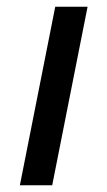

<svg xmlns="http://www.w3.org/2000/svg" viewBox="-20 -550 319 570"><path d="M144 -530H240L135 0H39Z"/></svg>

Font: Idrija
Style: Italic
Weight: 500
Italic angle: -11.3°
Designer: Julieta Ulanovsky
Foundry: Julieta Ulanovsky
Version: Version 7.200